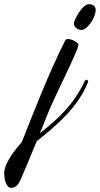

<svg xmlns="http://www.w3.org/2000/svg" viewBox="-233 -557 476 915"><path d="M78 -365C-2 -205 -67 -37 -129 120C-205 206 -213 248 -213 270C-213 302 -201 338 -181 338C-159 338 -147 325 -136 302C-129 287 -90 194 -58 116C54 27 139 -51 185 -162C186 -164 187 -166 187 -168C187 -173 183 -177 179 -177C176 -177 172 -174 170 -169C118 -59 46 8 -43 78C-28 41 -16 13 -14 6C20 -85 139 -313 141 -344C141 -354 109 -371 91 -371C85 -371 80 -369 78 -365ZM222 -500C222 -503 223 -506 223 -509C223 -527 211 -537 190 -537C161 -537 119 -465 119 -443C119 -430 136 -414 155 -414C183 -414 219 -471 222 -500Z"/></svg>

Font: Mervale Script
Style: Regular
Weight: 400
Designer: Astigmatic (AOETI)
Foundry: Astigmatic (AOETI)
Version: Version 1.000